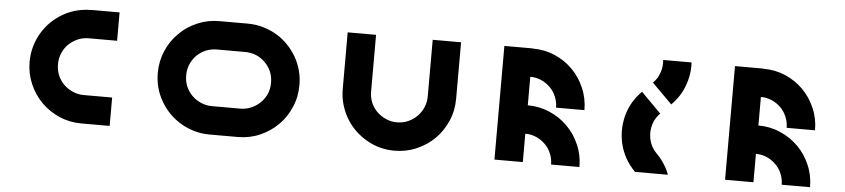

<svg xmlns="http://www.w3.org/2000/svg" viewBox="-47 -1128 6224 1415"><g transform="rotate(5 3065.5 -420.5)"><path d="M789.1 0Q718.8 0 579.1 0Q579.1 -70.3 579.1 -210Q649.4 -210 789.1 -210Q789.1 -140.6 789.1 0ZM789.1 -629.9Q718.8 -629.9 579.1 -629.9Q579.1 -700.2 579.1 -839.8Q649.4 -839.8 789.1 -839.8Q789.1 -769.5 789.1 -629.9ZM370.1 -419.9Q370.1 -376 385.7 -337.9Q402.3 -299.8 430.7 -271.5Q460 -243.2 498 -226.6Q536.1 -210 579.1 -210Q579.1 -140.6 579.1 0Q492.2 0 416 -33.2Q339.8 -66.4 283.2 -123Q225.6 -180.7 193.4 -256.8Q160.2 -333 160.2 -419.9Q212.9 -419.9 264.6 -419.9Q317.4 -419.9 370.1 -419.9ZM579.1 -629.9Q536.1 -629.9 498 -613.3Q460 -596.7 430.7 -568.4Q402.3 -540 385.7 -501Q370.1 -462.9 370.1 -419.9Q299.8 -419.9 160.2 -419.9Q160.2 -480.5 176.8 -537.1Q193.4 -592.8 222.7 -640.6Q278.3 -730.5 373 -785.2Q466.8 -838.9 579.1 -838.9Q579.1 -787.1 579.1 -734.4Q579.1 -681.6 579.1 -629.9Z M1737.3 -210.9Q1780.3 -210.9 1818.4 -227.5Q1856.4 -244.1 1884.8 -272.5Q1914.1 -300.8 1930.7 -338.9Q1946.3 -377 1946.3 -420.9Q2016.6 -420.9 2156.2 -420.9Q2156.2 -334 2123 -257.8Q2090.8 -180.7 2033.2 -124Q1976.6 -67.4 1900.4 -34.2Q1824.2 -1 1737.3 -1Q1737.3 -53.7 1737.3 -106.4Q1737.3 -158.2 1737.3 -210.9ZM1946.3 -420.9Q1946.3 -463.9 1930.7 -502Q1914.1 -540 1884.8 -569.3Q1856.4 -597.7 1818.4 -614.3Q1780.3 -629.9 1737.3 -629.9Q1737.3 -700.2 1737.3 -839.8Q1797.9 -839.8 1853.5 -823.2Q1910.2 -806.6 1958 -777.3Q2046.9 -721.7 2101.6 -627.9Q2156.2 -533.2 2156.2 -420.9Q2103.5 -420.9 2051.8 -420.9Q1999 -420.9 1946.3 -420.9ZM1737.3 -1Q1667 -1 1527.3 -1Q1527.3 -71.3 1527.3 -210.9Q1597.7 -210.9 1737.3 -210.9Q1737.3 -140.6 1737.3 -1ZM1527.3 -629.9Q1484.4 -629.9 1446.3 -614.3Q1408.2 -597.7 1378.9 -569.3Q1350.6 -540 1334 -502Q1318.4 -463.9 1318.4 -420.9Q1248 -420.9 1108.4 -420.9Q1108.4 -507.8 1141.6 -584Q1173.8 -660.2 1231.4 -716.8Q1288.1 -774.4 1364.3 -806.6Q1440.4 -839.8 1527.3 -839.8Q1527.3 -788.1 1527.3 -735.4Q1527.3 -682.6 1527.3 -629.9ZM1318.4 -420.9Q1318.4 -377 1334 -338.9Q1350.6 -300.8 1378.9 -272.5Q1408.2 -244.1 1446.3 -227.5Q1484.4 -210.9 1527.3 -210.9Q1527.3 -140.6 1527.3 -1Q1466.8 -1 1411.1 -17.6Q1354.5 -34.2 1306.6 -64.5Q1216.8 -120.1 1163.1 -213.9Q1108.4 -307.6 1108.4 -420.9Q1161.1 -420.9 1212.9 -420.9Q1265.6 -420.9 1318.4 -420.9ZM1527.3 -839.8Q1596.7 -839.8 1737.3 -839.8Q1737.3 -770.5 1737.3 -629.9Q1667 -629.9 1527.3 -629.9Q1527.3 -700.2 1527.3 -839.8Z M3315.4 -420.9Q3315.4 -334 3282.2 -257.8Q3249 -180.7 3192.4 -124Q3135.7 -67.4 3058.6 -34.2Q2982.4 -1 2895.5 -1Q2895.5 -71.3 2895.5 -210.9Q2939.5 -210.9 2977.5 -227.5Q3015.6 -244.1 3043.9 -272.5Q3072.3 -300.8 3088.9 -338.9Q3105.5 -377 3105.5 -420.9Q3158.2 -420.9 3210 -420.9Q3262.7 -420.9 3315.4 -420.9ZM2895.5 -1Q2783.2 -1 2689.5 -55.7Q2594.7 -110.4 2539.1 -200.2Q2509.8 -248 2493.2 -303.7Q2476.6 -359.4 2476.6 -420.9Q2545.9 -420.9 2686.5 -420.9Q2686.5 -377 2702.1 -338.9Q2718.8 -300.8 2747.1 -272.5Q2776.4 -244.1 2814.5 -227.5Q2852.5 -210.9 2895.5 -210.9Q2895.5 -158.2 2895.5 -106.4Q2895.5 -53.7 2895.5 -1ZM2476.6 -839.8Q2545.9 -839.8 2686.5 -839.8Q2686.5 -700.2 2686.5 -420.9Q2616.2 -420.9 2476.6 -420.9Q2476.6 -560.5 2476.6 -839.8ZM3105.5 -839.8Q3175.8 -839.8 3315.4 -839.8Q3315.4 -700.2 3315.4 -420.9Q3245.1 -420.9 3105.5 -420.9Q3105.5 -560.5 3105.5 -839.8Z M3635.7 -840.8Q3705.1 -840.8 3845.7 -840.8Q3845.7 -560.5 3845.7 0Q3775.4 0 3635.7 0Q3635.7 -280.3 3635.7 -840.8ZM4054.7 0Q4054.7 -43.9 4038.1 -82Q4022.5 -120.1 3993.2 -148.4Q3964.8 -176.8 3926.8 -193.4Q3888.7 -210 3845.7 -210Q3845.7 -279.3 3845.7 -419.9Q3932.6 -419.9 4008.8 -386.7Q4085 -353.5 4141.6 -296.9Q4199.2 -239.3 4231.4 -163.1Q4264.6 -86.9 4264.6 0Q4211.9 0 4160.2 0Q4107.4 0 4054.7 0ZM4054.7 -420.9Q4054.7 -463.9 4038.1 -502Q4022.5 -541 3993.2 -569.3Q3964.8 -597.7 3926.8 -614.3Q3888.7 -630.9 3845.7 -630.9Q3845.7 -700.2 3845.7 -839.8Q3932.6 -839.8 4008.8 -807.6Q4085 -774.4 4141.6 -717.8Q4199.2 -660.2 4231.4 -584Q4264.6 -507.8 4264.6 -420.9Q4211.9 -420.9 4160.2 -420.9Q4107.4 -420.9 4054.7 -420.9Z M4675.8 0Q4632.8 -43 4604.5 -93.8Q4576.2 -145.5 4563.5 -200.2Q4552.7 -248 4552.7 -294.9Q4552.7 -351.6 4567.4 -408.2Q4595.7 -512.7 4675.8 -592.8Q4724.6 -543.9 4823.2 -444.3Q4793 -414.1 4777.3 -375Q4762.7 -336.9 4762.7 -295.9Q4762.7 -255.9 4777.3 -217.8Q4793 -178.7 4823.2 -148.4Q4786.1 -111.3 4750 -74.2Q4712.9 -37.1 4675.8 0ZM5020.5 -839.8Q5021.5 -827.1 5021.5 -814.5Q5021.5 -741.2 4995.1 -668.9Q4964.8 -585 4898.4 -518.6Q4848.6 -568.4 4750 -667Q4781.2 -697.3 4795.9 -736.3Q4811.5 -774.4 4811.5 -814.5Q4811.5 -821.3 4811.5 -827.1Q4810.5 -833 4810.5 -839.8Q4862.3 -839.8 4915 -839.8Q4967.8 -839.8 5020.5 -839.8ZM4918.9 0Q4837.9 0 4675.8 0Q4724.6 -49.8 4823.2 -148.4Q4856.4 -115.2 4879.9 -78.1Q4904.3 -41 4918.9 0Z M5341.8 -840.8Q5411.1 -840.8 5551.8 -840.8Q5551.8 -560.5 5551.8 0Q5481.4 0 5341.8 0Q5341.8 -280.3 5341.8 -840.8ZM5760.7 0Q5760.7 -43.9 5744.1 -82Q5728.5 -120.1 5699.2 -148.4Q5670.9 -176.8 5632.8 -193.4Q5594.7 -210 5551.8 -210Q5551.8 -279.3 5551.8 -419.9Q5638.7 -419.9 5714.8 -386.7Q5791 -353.5 5847.7 -296.9Q5905.3 -239.3 5937.5 -163.1Q5970.7 -86.9 5970.7 0Q5918 0 5866.2 0Q5813.5 0 5760.7 0ZM5760.7 -420.9Q5760.7 -463.9 5744.1 -502Q5728.5 -541 5699.2 -569.3Q5670.9 -597.7 5632.8 -614.3Q5594.7 -630.9 5551.8 -630.9Q5551.8 -700.2 5551.8 -839.8Q5638.7 -839.8 5714.8 -807.6Q5791 -774.4 5847.7 -717.8Q5905.3 -660.2 5937.5 -584Q5970.7 -507.8 5970.7 -420.9Q5918 -420.9 5866.2 -420.9Q5813.5 -420.9 5760.7 -420.9Z"/></g></svg>

Font: CornerV20
Style: Regular
Weight: 400
Designer: Olivier Tavernier
Version: Version 20